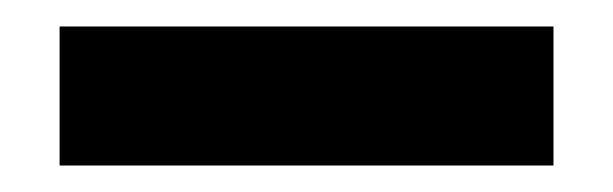

<svg xmlns="http://www.w3.org/2000/svg" viewBox="-20 -648 463 145"><path d="M25 -628H398V-523H25Z"/></svg>

Font: Pridi
Style: Bold
Weight: 700
Designer: Katatrad Team
Foundry: CadsonDemak
Version: Version 1.001